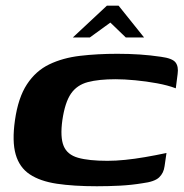

<svg xmlns="http://www.w3.org/2000/svg" viewBox="-20 -654 651 681"><path d="M33 -227.2Q44.4 -307.5 75.6 -355Q106.8 -402.6 154.8 -425.7Q202.8 -448.8 264.1 -456Q325.5 -463.2 396.2 -463.2Q438.1 -463.2 475.6 -460.7Q513 -458.2 550.8 -452.6Q591.4 -447.2 602.6 -432.6Q613.8 -418 610 -391.4L603.5 -340.8Q575.4 -351.5 536.9 -358.6Q498.5 -365.6 459.6 -369.3Q420.6 -373 389.8 -373Q330.3 -373 291.6 -362.8Q252.9 -352.6 231.6 -321.7Q210.4 -290.7 201.2 -227.9Q192.9 -167.6 205.7 -136.5Q218.4 -105.4 256.7 -94.5Q294.9 -83.6 361.2 -83.6Q390.5 -83.6 423.8 -87Q457.1 -90.3 494.1 -96.7Q531.1 -103 570.5 -111.4L563.7 -64.5Q560.6 -40.3 544.5 -24.9Q528.4 -9.4 484.8 -4Q446.7 2.3 405.8 4.5Q364.9 6.6 323.7 6.6Q241.4 6.6 181.7 -2.3Q122 -11.3 85.4 -35.8Q48.8 -60.2 35.6 -106.4Q22.4 -152.6 33 -227.2ZM238.2 -521 359.2 -633.9H400.6L491.1 -521H426.3L371.4 -573.9L298.5 -521Z"/></svg>

Font: Genos Thin
Style: Italic
Weight: 100
Italic angle: -8°
Designer: Robert E. Leuschke
Foundry: Robert E. Leuschke
Version: Version 1.010